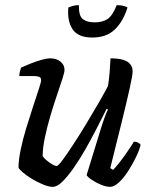

<svg xmlns="http://www.w3.org/2000/svg" viewBox="-20 -727 595 747"><path d="M185 0Q170 0 148 -9Q126 -18 104.5 -31Q83 -44 68.5 -56.5Q54 -69 52 -75Q52 -104 60.5 -145Q69 -186 82.5 -230Q96 -274 109 -313.5Q122 -353 131 -380.5Q140 -408 140 -415Q140 -425 132.5 -428Q125 -431 113 -431H55Q55 -441 58 -450.5Q61 -460 62 -464Q77 -471 98.5 -479.5Q120 -488 141 -494Q162 -500 176 -500Q199 -500 215 -487.5Q231 -475 231 -455Q231 -446 222.5 -419.5Q214 -393 201 -355Q188 -317 175.5 -274.5Q163 -232 154.5 -191.5Q146 -151 146 -119Q156 -106 174 -93.5Q192 -81 201 -81Q206 -81 223.5 -104.5Q241 -128 265.5 -165.5Q290 -203 316 -246Q342 -289 364.5 -328Q387 -367 400 -392Q404 -415 406.5 -445.5Q409 -476 410 -500Q439 -500 458 -494.5Q477 -489 486.5 -477.5Q496 -466 496 -449Q496 -435 485 -385Q474 -335 454.5 -256Q435 -177 409 -73L420 -66Q431 -77 446.5 -97Q462 -117 477 -139Q492 -161 501 -176Q510 -176 517.5 -172Q525 -168 527 -163Q522 -142 508.5 -114.5Q495 -87 478 -60.5Q461 -34 442.5 -17Q424 0 408 0Q393 0 372.5 -8.5Q352 -17 336 -28Q320 -39 317 -46L372 -225Q380 -251 388 -272.5Q396 -294 400 -301L395 -304Q378 -270 357 -229Q336 -188 313 -147.5Q290 -107 266.5 -73.5Q243 -40 222.5 -20Q202 0 185 0ZM339 -581Q284 -581 262.5 -613Q241 -645 246 -698Q250 -700 261.5 -703.5Q273 -707 287 -707Q286 -665 302.5 -652.5Q319 -640 348 -640Q379 -640 398.5 -653Q418 -666 434 -707Q450 -707 461 -704Q472 -701 476 -698Q460 -645 427.5 -613Q395 -581 339 -581Z"/></svg>

Font: Texturina Medium
Style: Italic
Weight: 500
Italic angle: -11°
Designer: Guillermo Torres Carreño
Foundry: Omnibus-Type
Version: Version 1.002